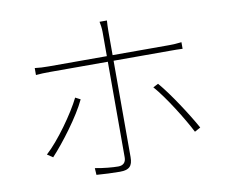

<svg xmlns="http://www.w3.org/2000/svg" viewBox="-81 -834 1117 946"><g transform="rotate(-10 478.0 -360.5)"><path d="M191.1 -532H480.1V-54C480.1 -29.1 467 -14.9 441.1 -14.9C414.1 -14.9 369 -18.8 326 -27L328.1 7.1C358 9.9 415.1 12.1 445 12.1C491.8 12.1 508.9 -5 508.9 -50.1V-532H793C812.9 -532 833.1 -532 854 -530.9V-563.9C832 -561.1 810 -560 791.9 -560H508.9V-681.1C508.9 -698.2 509.9 -719.8 511 -733H474.1C476.9 -721.9 480.1 -698.2 480.1 -681.1V-560H190C160.2 -560 144.9 -561.1 120 -563.9V-529.1C144.2 -531.2 161.9 -532 191.1 -532ZM133.2 -115.1C189.3 -175.1 279.1 -293 316.1 -372.9L290.8 -386C255 -312.9 168 -190 105.1 -133.9ZM679 -369C733 -307.9 808.9 -185 843 -117.9L872.2 -133.9C834.2 -202.8 757.8 -321 704.9 -382.1Z"/></g></svg>

Font: Karasuma Gothic
Style: Thin
Weight: 200
Designer: Rasmus Andersson / Ryoko Ishizuka
Foundry: rsms
Version: Version 1.00